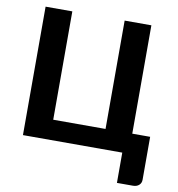

<svg xmlns="http://www.w3.org/2000/svg" viewBox="-95 -812 990 1068"><g transform="rotate(10 400.0 -278.0)"><path d="M76 0V-725.5H227V-113.5H522.5V-725.5H673.5V-113.5H774.5V129Q774.5 148 761.5 159.5Q748.5 171 727.5 171H637V0Z"/></g></svg>

Font: Lato Heavy
Style: Regular
Weight: 800
Designer: Lukasz Dziedzic
Foundry: tyPoland Lukasz Dziedzic
Version: Version 2.007; 2014-02-27